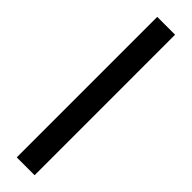

<svg xmlns="http://www.w3.org/2000/svg" viewBox="-289 -817 803 803"><g transform="rotate(45 112.0 -415.5)"><path d="M59.5 0V-831H165V0Z"/></g></svg>

Font: Merriweather 72pt Medium
Style: Regular
Weight: 500
Version: Version 2.100